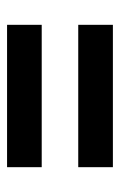

<svg xmlns="http://www.w3.org/2000/svg" viewBox="85 -589 347 557"><g transform="rotate(-90 258.5 -310.5)"><path d="M52 -156.5V-257H465V-156.5ZM52 -363V-463.5H465V-363Z"/></g></svg>

Font: Anek Gujarati Medium SemiBold
Style: Regular
Weight: 600
Version: Version 1.003